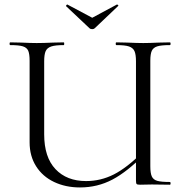

<svg xmlns="http://www.w3.org/2000/svg" viewBox="-20 -811 803 843"><path d="M491 -613Q488 -613 488 -619Q488 -625 491 -625L539 -624Q583 -622 609 -622Q635 -622 677 -624L726 -625Q729 -625 729 -619Q729 -613 726 -613Q688 -613 670.5 -607.5Q653 -602 646.5 -588Q640 -574 640 -544V-81Q640 -51 646.5 -36.5Q653 -22 670.5 -17Q688 -12 726 -12Q729 -12 729 -6Q729 0 726 0L647 -1L595 0Q583 0 580 -3Q577 -6 577 -19V-542Q577 -572 570.5 -586.5Q564 -601 546.5 -607Q529 -613 491 -613ZM331 12Q268 12 217.5 -12Q167 -36 138.5 -81Q110 -126 110 -186V-544Q110 -574 104 -588Q98 -602 80.5 -607.5Q63 -613 25 -613Q22 -613 22 -619Q22 -625 25 -625L74 -624Q116 -622 141 -622Q169 -622 213 -624L260 -625Q262 -625 262 -619Q262 -613 260 -613Q223 -613 205 -607Q187 -601 180.5 -586.5Q174 -572 174 -542V-221Q174 -121 223.5 -68.5Q273 -16 358 -16Q422 -16 479.5 -45Q537 -74 606 -143L616 -135Q539 -57 473.5 -22.5Q408 12 331 12ZM270 -785Q270 -787 272.5 -789.5Q275 -792 276 -791L385 -733L493 -791H494Q497 -791 499 -788Q501 -785 498 -784L396 -687Q392 -683 385 -683Q377 -683 373 -687L270 -784Z"/></svg>

Font: Cormorant Infant
Style: Regular
Weight: 400
Designer: Christian Thalmann (Catharsis Fonts)
Foundry: Catharsis Fonts
Version: Version 4.000